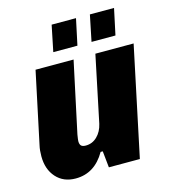

<svg xmlns="http://www.w3.org/2000/svg" viewBox="-106 -774 763 868"><g transform="rotate(-15 276.0 -340.0)"><path d="M444 0H299L291 -77H281Q231 10 142 10Q85 10 51 -28Q17 -66 17 -127Q17 -156 22 -177L93 -512H271L200 -180Q196 -156 196 -150Q196 -135 202.5 -128.5Q209 -122 224 -122Q255 -122 277.5 -144Q300 -166 308 -201L373 -512H552ZM216 -690H330L304 -568H191ZM395 -690H508L482 -568H370Z"/></g></svg>

Font: Decalotype Black Italic
Style: Regular
Weight: 900
Italic angle: -12°
Designer: Alfredo Marco Pradil
Foundry: Alfredo Marco Pradil
Version: Version 1.0